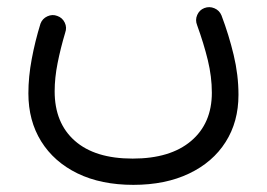

<svg xmlns="http://www.w3.org/2000/svg" viewBox="-20 -271 743 535"><path d="M351.6 244.1Q261.7 244.1 196 212.2Q130.4 180.2 94.7 122.8Q59.1 65.4 59.1 -10.7Q59.1 -57.1 68.4 -106.4Q77.6 -155.8 92.8 -205.1Q98.1 -219.2 112.1 -225.6Q126 -231.9 139.6 -226.6Q153.8 -221.7 160.4 -208Q167 -194.3 161.6 -179.7Q148.9 -137.2 140.6 -95.7Q132.3 -54.2 132.3 -16.6Q132.3 71.8 188.5 121.3Q244.6 170.9 349.6 170.9Q454.6 170.9 512.5 121.8Q570.3 72.8 570.3 -12.7Q570.3 -57.1 559.1 -103.3Q547.9 -149.4 529.3 -200.7Q523.4 -215.3 529.5 -229.2Q535.6 -243.2 549.3 -248.5Q563.5 -253.9 577.4 -248Q591.3 -242.2 597.2 -228Q617.7 -173.8 631.1 -117.9Q644.5 -62 644.5 -6.8Q644.5 68.4 608.6 124.8Q572.8 181.2 506.8 212.6Q440.9 244.1 351.6 244.1Z"/></svg>

Font: Mikhak-DS2-FD Regular
Style: Regular
Weight: 400
Designer: Amin Abedi
Version: Version 3.4